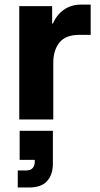

<svg xmlns="http://www.w3.org/2000/svg" viewBox="-20 -527 440 847"><path d="M65 0V-500H210V-423.3H213.3Q230 -461.7 262.1 -484.2Q294.2 -506.7 337.5 -506.7H380V-373.3H330.8Q269.2 -373.3 242.1 -339.2Q215 -305 215 -250V0ZM58.3 300V225H95.8Q115 225 124.2 214.2Q133.3 203.3 133.3 187.5V178.3H66.7V50H213.3V195Q213.3 243.3 187.9 271.7Q162.5 300 109.2 300Z"/></svg>

Font: Funnel Sans ExtraBold
Style: Regular
Weight: 800
Version: Version 1.000; Beta; Release 5; Build 24; ttfautohint (v1.8.